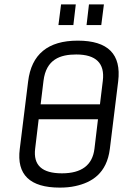

<svg xmlns="http://www.w3.org/2000/svg" viewBox="-20 -844 560 874"><path d="M518 -474C533 -597 472 -659 334 -659C198 -659 123 -597 108 -473L70 -166C55 -49 116 10 252 10C277 10 301 8 323 3C397 -13 466 -54 480 -166ZM410 -167C401 -92 351 -55 262 -55C171 -55 131 -92 140 -167L156 -301H426ZM327 -596C417 -596 458 -556 448 -476L435 -369H165L178 -476C190 -574 254 -596 327 -596ZM314 -730 325 -824H258L246 -730ZM441 -730 453 -824H385L374 -730Z"/></svg>

Font: Gamestation Condensed
Style: Italic
Weight: 400
Width: 3
Designer: Jonas Hecksher
Foundry: Jonas Hecksher, Playtypeª, e-types AS
Version: Version 1.003